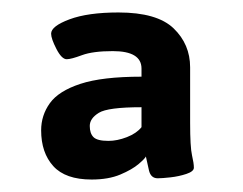

<svg xmlns="http://www.w3.org/2000/svg" viewBox="-20 -728 390 308"><path d="M127 -440Q85 -440 65.5 -461.5Q46 -483 46 -519Q46 -543 60 -562.5Q74 -582 109 -593.5Q144 -605 207 -605V-618Q207 -646 161 -646Q129 -646 111.5 -639.5Q94 -633 87 -633Q79 -633 70.5 -649.5Q62 -666 62 -674Q62 -686 91.5 -697Q121 -708 170 -708Q232 -708 258.5 -682.5Q285 -657 285 -620V-531Q285 -492 288 -479Q291 -466 291 -459Q291 -453 279 -449Q267 -445 253.5 -443.5Q240 -442 233 -442Q222 -442 219 -454.5Q216 -467 214 -477Q213 -474 202.5 -465Q192 -456 173 -448Q154 -440 127 -440ZM154 -502Q168 -502 183.5 -508Q199 -514 207 -524V-556Q153 -556 138.5 -547Q124 -538 124 -526Q124 -514 130 -508Q136 -502 154 -502Z"/></svg>

Font: Asap Semi Expanded
Style: Bold
Weight: 700
Width: 6
Designer: Pablo Cosgaya
Foundry: Omnibus-Type
Version: Version 3.001; ttfautohint (v1.8.4.7-5d5b)